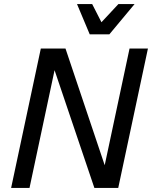

<svg xmlns="http://www.w3.org/2000/svg" viewBox="-20 -930 760 950"><path d="M35 0 182 -690H304L512 -71L489 -70L621 -690H712L565 0H447L236 -624L259 -625L126 0ZM361 -910H436L482 -820L566 -910H646L521 -760H424Z"/></svg>

Font: Radio Canada
Style: Italic
Weight: 400
Italic angle: -12°
Designer: Charles Daoud, Etienne Aubert Bonn, Alexandre Saumier Demers, Jacques Le Bailly
Foundry: Radio-Canada
Version: Version 2.104;gftools[0.9.28.dev5+ged2979d]